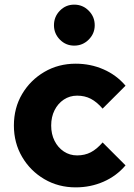

<svg xmlns="http://www.w3.org/2000/svg" viewBox="-20 -799 579 829"><path d="M307 10Q232 10 171.5 -25.5Q111 -61 75.5 -121.5Q40 -182 40 -257Q40 -333 75.5 -393Q111 -453 171.5 -488.5Q232 -524 307 -524Q371 -524 427 -499.5Q483 -475 522 -429L423 -330Q398 -359 372 -372.5Q346 -386 313 -386Q281 -386 255.5 -369Q230 -352 215.5 -323Q201 -294 201 -257Q201 -220 215.5 -191Q230 -162 255.5 -145Q281 -128 313 -128Q346 -128 372 -141.5Q398 -155 423 -184L522 -85Q483 -39 427 -14.5Q371 10 307 10ZM300.5 -602Q264 -602 238.5 -628Q213 -654 213 -690Q213 -726.8 238.5 -752.9Q264 -779 300.5 -779Q337.1 -779 363 -752.9Q389 -726.8 389 -690Q389 -654 363 -628Q337.1 -602 300.5 -602Z"/></svg>

Font: Red Hat Text VF
Style: Regular
Weight: 300
Designer: Pentagram, MCKL
Foundry: Pentagram, MCKL
Version: Version 1.023